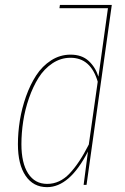

<svg xmlns="http://www.w3.org/2000/svg" viewBox="-20 -750 506 779"><path d="M433.6 -730 331.1 0H319.3L336.9 -135.3Q262.7 9.3 170.9 9.3Q115.2 9.3 84 -36.6Q52.7 -82.5 52.7 -165Q52.7 -211.9 60.5 -261Q68.4 -310.1 85.4 -358.4Q102.5 -406.7 127 -444.3Q151.4 -481.9 187.5 -505.1Q223.6 -528.3 266.1 -528.3Q312 -528.3 339.6 -502.9Q367.2 -477.5 379.4 -439L418 -716.8H221.2L223.1 -730ZM340.3 -163.6 376.5 -418.5Q348.1 -515.6 266.1 -515.6Q226.6 -515.6 192.9 -493.2Q159.2 -470.7 136.5 -434.6Q113.8 -398.4 97.7 -352.1Q81.5 -305.7 74.2 -258.1Q66.9 -210.4 66.9 -165Q66.9 -88.4 94.2 -46.1Q121.6 -3.9 171.4 -3.9Q222.2 -3.9 262 -45.7Q301.8 -87.4 340.3 -163.6Z"/></svg>

Font: Fira Sans Compressed Hair
Style: Italic
Weight: 100
Width: 3
Italic angle: -8°
Designer: Carrois Corporate & Edenspiekermann AG
Foundry: Carrois Corporate GbR & Edenspiekermann AG
Version: Version 4.203;PS 004.203;hotconv 1.0.88;makeotf.lib2.5.64775